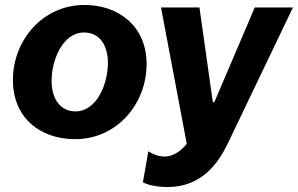

<svg xmlns="http://www.w3.org/2000/svg" viewBox="-20 -550 1201 774"><path d="M283 11C451 11 571 -131 571 -292C571 -445 457 -530 321 -530C152 -530 32 -388 32 -227C32 -76 141 11 283 11ZM284 -101C224 -101 188 -150 188 -225C188 -305 231 -419 319 -419C380 -419 415 -370 415 -296C415 -213 371 -101 284 -101ZM655 204C793 204 859 108 896 33L1161 -520H1007L844 -138H838L784 -520H629L733 30C704 65 673 81 644 81C616 81 596 71 578 60L556 185C583 199 623 204 655 204Z"/></svg>

Font: Fixel Text 20240404
Style: Bold Italic
Weight: 700
Width: 4
Italic angle: -10°
Designer: AlfaBravo + MacPaw
Foundry: Kyrylo Tkachov, Marchela Mozhyna, Serhii Makarenko, Maria Weinstein, Zakhar Kryvoshyya
Version: Version 1.211;Glyphs 3.2 (3225)